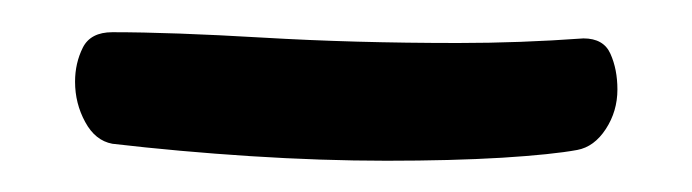

<svg xmlns="http://www.w3.org/2000/svg" viewBox="-20 -31 436 121"><path d="M343.8 63.5Q328.1 66.4 296.4 68.4Q264.6 70.3 223.6 70.3Q182.6 70.3 137.7 67.4Q92.8 64.5 50.8 59.6Q40 57.6 33.7 45.9Q27.3 34.2 27.3 20.5Q27.3 8.8 32.2 -1Q37.1 -10.7 50.8 -10.7Q87.9 -10.7 145.5 -7.3Q203.1 -3.9 268.6 -3.9Q307.6 -3.9 347.7 -6.8Q360.4 -6.8 364.7 2.9Q369.1 12.7 369.1 25.4Q369.1 39.1 361.8 50.3Q354.5 61.5 343.8 63.5Z"/></svg>

Font: Gamja Flower
Style: Regular
Weight: 400
Designer: YoonDesign Inc.
Foundry: YoonDesign Inc.
Version: Version 3.00;build 20171102